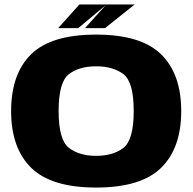

<svg xmlns="http://www.w3.org/2000/svg" viewBox="-20 -837 868 863"><path d="M412 6Q613.5 6 704 -82.5Q794.5 -171 794.5 -337.5Q794.5 -504.5 704 -593Q613.5 -681.5 412 -681.5Q210 -681.5 120 -593.2Q30 -505 30 -337.5Q30 -171 120.5 -82.5Q211 6 412 6ZM412 -136.5Q336.5 -136.5 290 -172.2Q243.5 -208 243.5 -337.5Q243.5 -469 290 -504Q336.5 -539 412 -539Q488 -539 534.5 -504Q581 -469 581 -337.5Q581 -208 534.5 -172.2Q488 -136.5 412 -136.5ZM362 -710.5H452L585.5 -817H458ZM241.5 -710.5H331.5L459 -817H337Z"/></svg>

Font: Anybody SemiExpanded ExtraBold
Style: Regular
Weight: 800
Width: 6
Version: Version 1.113;gftools[0.9.25]